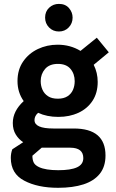

<svg xmlns="http://www.w3.org/2000/svg" viewBox="-20 -726 582 960"><path d="M270.5 213Q168.5 213 101.5 177.5Q34 142.5 34 63.5Q34 40.5 41.5 20.5L96 -15Q73.5 -29.5 58.8 -53.5Q44 -77.5 44 -111Q44 -170.5 98.5 -220.5Q67.5 -264 67.5 -320.5Q67.5 -377.5 95.5 -418.2Q123.5 -459 169.2 -480.8Q215 -502.5 268 -502.5Q331.5 -502.5 382.5 -471.5L464 -537.5L524 -464.5L448.5 -402Q468.5 -362 468.5 -316.5Q468.5 -261.5 442.8 -222.2Q417 -183 372.5 -162.2Q328 -141.5 271.5 -141.5Q214.5 -141.5 170.5 -162Q152.5 -146 152.5 -125.5Q152.5 -83.5 246.5 -83.5H349Q507.5 -83.5 507.5 51.5Q507.5 107 479 142.8Q450.5 178.5 397.5 195.8Q344.5 213 270.5 213ZM269 -232.5Q298.5 -232.5 317.2 -244.5Q336 -256.5 344.8 -276.5Q353.5 -296.5 353.5 -320Q353.5 -356.5 332.5 -381.5Q311.5 -406.5 269.5 -406.5Q227 -406.5 205.2 -381Q183.5 -355.5 183.5 -320.5Q183.5 -297 192.5 -277Q201.5 -257 220.2 -244.8Q239 -232.5 269 -232.5ZM271.5 125Q334 125 365.2 110.5Q396.5 96 396.5 64.5Q396.5 13 332 12.5H188.5L142 52.5Q142 73 148.5 86.5Q155 100 175 109.5Q208 125 271.5 125ZM274.5 -568.5Q245 -568.5 225.2 -588.8Q205.5 -609 205.5 -638Q205.5 -668.5 225.8 -687.5Q246 -706.5 274.5 -706.5Q307 -706.5 325 -685.5Q343 -664.5 343 -638Q343 -609 323.5 -588.8Q304 -568.5 274.5 -568.5Z"/></svg>

Font: Acari Sans Neue
Style: Bold
Weight: 700
Designer: Alfredo Marco Pradil (font), Cristiano Sobral (main changes)
Foundry: Hanken Design Co. (font), Cristiano Sobral (main changes)
Version: Version 2.459;March 19, 2022;FontCreator 14.0.0.2808 64-bit;